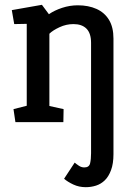

<svg xmlns="http://www.w3.org/2000/svg" viewBox="-20 -507 533 797"><path d="M29 -465 154 -487 183 -448Q206 -464 238 -474.5Q270 -485 303 -485Q347 -485 380.5 -470Q414 -455 432.5 -424.5Q451 -394 451 -347V133Q451 172 441 199Q431 226 415 241.5Q399 257 378.5 263.5Q358 270 336 270Q308 270 284.5 259Q261 248 246 235L290 168Q297 174 307.5 181Q318 188 330 188Q350 188 354 171Q358 154 358 129V-329Q358 -369 339 -388Q320 -407 285 -407Q255 -407 227 -394Q199 -381 185 -367V-67L244 -54L243 0H44L36 -54L91 -68V-408L39 -407Z"/></svg>

Font: Kreon
Style: Regular
Weight: 400
Designer: Julia Petretta
Foundry: Julia Petretta and Eli Heuer
Version: Version 2.002